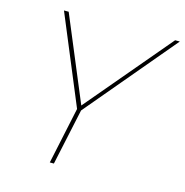

<svg xmlns="http://www.w3.org/2000/svg" viewBox="-105 -808 873 906"><g transform="rotate(15 331.5 -355.0)"><path d="M277 -277 97 -710H120L292 -298L640 -710H663L297 -275L238 0H218Z"/></g></svg>

Font: Raleway Thin Thin
Style: Italic
Weight: 250
Italic angle: -12°
Version: Version 4.026